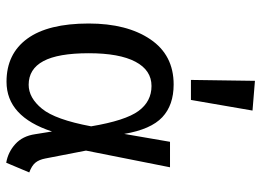

<svg xmlns="http://www.w3.org/2000/svg" viewBox="-134 -714 860 633"><g transform="rotate(90 296.5 -397.0)"><path d="M421 -376 447 -527H531L476 -250L502 -116Q506 -95 516 -83Q526 -71 548 -63L516 13Q481 7 454.5 -17Q428 -41 422 -82L413 -138Q364 12 249 12Q157 12 107 -56.5Q57 -125 57 -259Q57 -385 109 -462Q161 -539 258 -539Q326 -539 366 -501.5Q406 -464 421 -376ZM155 -259Q155 -158 181 -109.5Q207 -61 259 -61Q302 -61 338 -105Q374 -149 396 -267Q377 -380 345.5 -423Q314 -466 263 -466Q211 -466 183 -413Q155 -360 155 -259ZM344 -799 309 -596H243L246 -807Z"/></g></svg>

Font: Fira Sans
Style: Regular
Weight: 400
Designer: bBox Type GmbH & Carrois Corporate GbR & Edenspiekermann AG
Foundry: bBox Type GmbH & Carrois Corporate GbR & Edenspiekermann AG
Version: Version 4.301